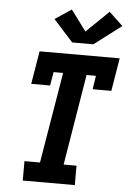

<svg xmlns="http://www.w3.org/2000/svg" viewBox="-64 -1038 728 1084"><g transform="rotate(5 300.0 -496.0)"><path d="M107 0V-110H195L281 -625H227L214 -548H107L138 -735H592L561 -548H455L467 -625H414L329 -110H402V0ZM317 -801 206 -924 299 -986 386 -869 513 -992 591 -918 437 -801Z"/></g></svg>

Font: Iosevka Etoile XBdObl
Style: Regular
Weight: 800
Italic angle: -9°
Designer: Belleve Invis
Foundry: Belleve Invis
Version: Version 15.5.2; ttfautohint (v1.8.4)